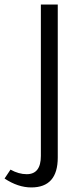

<svg xmlns="http://www.w3.org/2000/svg" viewBox="-105 -653 363 841"><path d="M148 -633V37Q148 168 32 168Q-26 168 -85 129L-59 90Q-23 110 12 110Q74 110 74 30V-633Z"/></svg>

Font: Tajawal
Style: Regular
Weight: 400
Designer: Boutros Fonts
Foundry: Created by Boutros International 2017
Version: Version 1.700